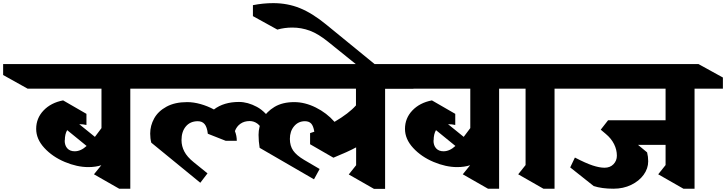

<svg xmlns="http://www.w3.org/2000/svg" viewBox="-165 -1195 4636 1226"><path d="M848 -629H667V10H596L435 -82L482 -140Q446 -128 399 -128Q327 -128 248.5 -161Q170 -194 118 -250.5Q66 -307 66 -372Q66 -440 113 -489.5Q160 -539 238 -554L387 -468V-397Q366 -402 341 -402L441 -321L483 -377V-629H11L-145 -716V-786H693L848 -700ZM312 -229Q351 -229 388 -263L264 -364Q249 -339 249 -299L248 -298Q248 -266 265 -247.5Q282 -229 312 -229Z M740 -629 585 -716V-786H1416L1573 -700V-629ZM1579 -405 1513 -353Q1502 -388 1479.5 -405Q1457 -422 1429 -422Q1395 -422 1370.5 -405Q1346 -388 1335 -358Q1347 -328 1347 -296H1276L1162 -341Q1157 -384 1141.5 -402.5Q1126 -421 1098 -421Q1050 -421 1022 -388Q994 -355 994 -300Q994 -262 1012 -227.5Q1030 -193 1071 -160L1160 -88L1114 -28L801 -284Q794 -311 794 -342Q794 -393 819.5 -439Q845 -485 898.5 -514Q952 -543 1030 -543Q1071 -543 1115.5 -530.5Q1160 -518 1201 -496Q1264 -544 1361 -544Q1417 -544 1475.5 -512.5Q1534 -481 1579 -405Z M2294 -628V11H2223L2062 -81L2109 -140V-254Q2055 -225 1964 -188L1815 -274V-345L1842 -354Q1836 -391 1822 -406Q1808 -421 1782 -421Q1740 -421 1713 -389Q1686 -357 1686 -308Q1686 -264 1707 -233.5Q1728 -203 1777 -174L1876 -116L1840 -50L1493 -251Q1486 -293 1486 -334Q1486 -387 1511.5 -434.5Q1537 -482 1588 -512.5Q1639 -543 1714 -543Q1782 -543 1851.5 -508.5Q1921 -474 1971 -417Q2063 -471 2108 -522V-629H1399L1244 -716V-786H2318L2474 -700L2475 -628Z M1917 -1039 2239 -776 2191 -718 1934 -925Q1868 -979 1813.5 -999Q1759 -1019 1702 -1019Q1651 -1019 1606 -1006L1450 -1092V-1162Q1515 -1175 1580 -1175Q1671 -1175 1750 -1143Q1829 -1111 1917 -1039Z M3203 -629H3022V10H2951L2790 -82L2837 -140Q2801 -128 2754 -128Q2682 -128 2603.5 -161Q2525 -194 2473 -250.5Q2421 -307 2421 -372Q2421 -440 2468 -489.5Q2515 -539 2593 -554L2742 -468V-397Q2721 -402 2696 -402L2796 -321L2838 -377V-629H2366L2210 -716V-786H3048L3203 -700ZM2667 -229Q2706 -229 2743 -263L2619 -364Q2604 -339 2604 -299L2603 -298Q2603 -266 2620 -247.5Q2637 -229 2667 -229Z M3376 -629V10H3305L3144 -82L3191 -141V-629H3163L3008 -716V-786H3401L3557 -700V-629Z M4270 -629V10H4199L4038 -82L4085 -141V-270H3909L3967 -222Q3974 -195 3974 -165Q3974 -119 3945 -79Q3916 -39 3865.5 -14.5Q3815 10 3752 10Q3678 10 3626 -7L3476 -126L3506 -189Q3575 -153 3619 -138.5Q3663 -124 3695 -124Q3731 -124 3752.5 -146.5Q3774 -169 3774 -201Q3774 -239 3756 -275Q3738 -311 3703 -340L3671 -367L3717 -426V-427H4085V-629H3450L3293 -716V-786H4295L4451 -700V-629Z"/></svg>

Font: Inknut Antiqua ExtraBold
Style: Regular
Weight: 800
Designer: Claus Eggers Sørensen
Foundry: Claus Eggers Sørensen
Version: Version 1.003; ttfautohint (v1.8.2) -l 8 -r 50 -G 200 -x 14 